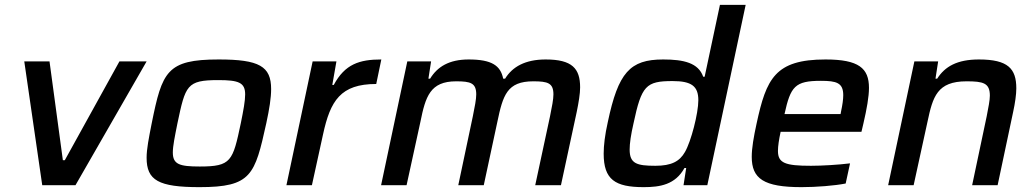

<svg xmlns="http://www.w3.org/2000/svg" viewBox="-20 -763 4262 791"><path d="M80 -510 154 0H291L584 -510H472L247 -103H239L184 -510Z M802 8C1016 8 1030 -42 1077 -255C1090 -315 1097 -360 1097 -396C1097 -490 1048 -518 881 -518C667 -518 648 -468 605 -255C593 -194 584 -149 584 -113C584 -20 633 8 802 8ZM803 -77C719 -77 692 -86 692 -135C692 -161 700 -200 711 -255C744 -411 749 -433 879 -433C963 -433 990 -423 990 -374C990 -347 983 -309 972 -255C939 -99 933 -77 803 -77Z M1268 -510 1160 0H1265L1311 -210C1341 -348 1383 -417 1530 -417L1551 -518C1461 -518 1401 -499 1355 -413H1349L1366 -510Z M1658 -510 1550 0H1655L1712 -261C1733 -365 1752 -428 1859 -428C1919 -428 1942 -421 1942 -374C1942 -354 1936 -323 1928 -284L1868 0H1973L2029 -261C2052 -371 2069 -428 2177 -428C2237 -428 2260 -421 2260 -374C2260 -354 2254 -323 2246 -284L2185 0H2291L2356 -302C2364 -341 2370 -377 2370 -403C2370 -481 2337 -518 2228 -518C2144 -518 2091 -488 2061 -439H2053C2042 -493 2006 -518 1911 -518C1830 -518 1782 -488 1752 -439H1745L1756 -510Z M2632 8C2699 8 2762 -2 2800 -71H2807L2796 0H2894L3052 -743H2946L2883 -447H2877C2857 -504 2797 -518 2712 -518C2575 -518 2527 -464 2484 -260C2472 -207 2467 -163 2467 -130C2467 -23 2514 8 2632 8ZM2680 -80C2603 -80 2574 -89 2574 -147C2574 -172 2579 -207 2590 -255C2623 -410 2641 -429 2751 -429C2829 -429 2857 -408 2857 -350C2857 -296 2827 -180 2802 -137C2780 -98 2746 -80 2680 -80Z M3282 8C3343 8 3419 2 3464 -7L3482 -90C3434 -84 3366 -80 3321 -80C3215 -80 3185 -91 3185 -141C3185 -161 3189 -187 3196 -220H3529L3537 -254C3551 -314 3560 -365 3560 -401C3560 -482 3518 -518 3381 -518C3173 -518 3137 -439 3097 -254C3085 -199 3077 -153 3077 -117C3077 -27 3126 8 3282 8ZM3443 -293H3212C3237 -407 3255 -430 3362 -430C3426 -430 3454 -422 3454 -371C3454 -354 3451 -332 3445 -304Z M3747 -510 3639 0H3744L3801 -261C3823 -365 3841 -428 3962 -428C4031 -428 4058 -421 4058 -369C4058 -350 4052 -320 4045 -284L3985 0H4090L4154 -302C4162 -339 4167 -374 4167 -399C4167 -480 4133 -518 4013 -518C3923 -518 3873 -489 3841 -439H3834L3845 -510Z"/></svg>

Font: Saira UNSAM Medium Italic
Style: Regular
Weight: 500
Italic angle: -12°
Designer: Hector Gatti with collaboration of the Omnibus-Type team
Foundry: Omnibus-Type
Version: Version 0.072;PS 000.072;hotconv 1.0.88;makeotf.lib2.5.64775